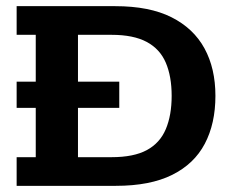

<svg xmlns="http://www.w3.org/2000/svg" viewBox="-20 -603 756 623"><path d="M34 -253V-338H96V-490H34V-583H354Q465 -583 536.5 -547Q608 -511 643.5 -446Q679 -381 679 -292Q679 -202 644.5 -136.5Q610 -71 538.5 -35.5Q467 0 356 0H34V-93H96V-253ZM233 -93H342Q414 -93 456.5 -116Q499 -139 518 -184Q537 -229 537 -292Q537 -355 518 -399.5Q499 -444 456 -467Q413 -490 342 -490H233V-338H367V-253H233Z"/></svg>

Font: Rokkitt
Style: Bold
Weight: 700
Designer: Vernon Adams
Foundry: Vernon Adams
Version: Version 3.103